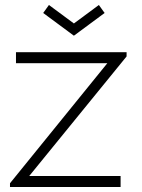

<svg xmlns="http://www.w3.org/2000/svg" viewBox="-20 -749 567 769"><path d="M276 -606 153 -697 176 -729 276 -655 376 -729 399 -697ZM20 0V-15L410 -496H44V-540H487V-523L97 -44H463V0Z"/></svg>

Font: Manrope ExtraLight ExtraLight
Style: Regular
Weight: 250
Version: Version 4.501